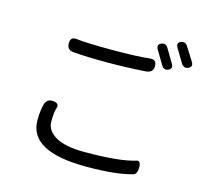

<svg xmlns="http://www.w3.org/2000/svg" viewBox="-120 -974 1240 1149"><g transform="rotate(15 500.0 -399.5)"><path d="M257 -606Q217 -610 217 -650.5Q217 -691 254 -687Q325 -679 475 -679Q625 -679 711 -688Q751 -693 751 -650Q751 -611 705 -607Q588 -599 464.5 -599Q341 -599 257 -606ZM155 -157Q155 -212 165.5 -254Q176 -296 216.5 -292Q257 -288 247 -258Q237 -228 237 -171.5Q237 -115 297 -80.5Q357 -46 474 -46Q694 -46 791 -77Q816 -85 816.5 -42Q817 1 792 7Q693 36 508 36Q155 36 155 -157ZM741 -752Q725 -780 752 -791.5Q779 -803 795 -775L844 -693Q861 -665 834 -652.5Q807 -640 791 -668ZM853 -792Q836 -820 862.5 -831.5Q889 -843 906 -815L957 -734Q974 -706 946.5 -694Q919 -682 902 -710Z"/></g></svg>

Font: Raw Maruko Gothic CJK TC
Style: Regular
Weight: 400
Version: Version 1.001